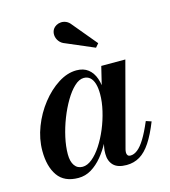

<svg xmlns="http://www.w3.org/2000/svg" viewBox="-107 -787 780 882"><g transform="rotate(-15 283.0 -345.5)"><path d="M158 10Q91 10 60 -34.2Q29 -78.5 29 -152.5Q29 -210 50.8 -266.2Q72.5 -322.5 108.8 -368.5Q145 -414.5 188.5 -442.2Q232 -470 275.5 -470Q309 -470 330.8 -453Q352.5 -436 363 -405.8Q373.5 -375.5 373.5 -335.5Q373.5 -306.5 366.8 -269.8Q360 -233 347 -194.2Q334 -155.5 315 -119Q296 -82.5 272 -53.5Q248 -24.5 219.5 -7.2Q191 10 158 10ZM189.5 -34.5Q212 -34.5 235.2 -53.5Q258.5 -72.5 279.5 -104.8Q300.5 -137 317 -176.5Q333.5 -216 343.2 -257.8Q353 -299.5 353 -337Q353 -365.5 347 -385.8Q341 -406 329 -416.8Q317 -427.5 299 -427.5Q277 -427.5 254.2 -406.2Q231.5 -385 210.8 -350Q190 -315 173.5 -272.8Q157 -230.5 147.5 -187.5Q138 -144.5 138 -107.5Q138 -73 151.5 -53.8Q165 -34.5 189.5 -34.5ZM387 10Q344.5 10 324.8 -10.2Q305 -30.5 305 -65Q305 -73.5 305.5 -80.5Q306 -87.5 307 -92.5L323 -175L349.5 -255L364.5 -348.5L391.5 -460H506L400 -61Q398 -53.5 398 -45.5Q398 -38 402 -32.8Q406 -27.5 415.5 -27.5Q432 -27.5 449 -40.8Q466 -54 484.2 -83.5Q502.5 -113 523.5 -162.5L549 -154Q526 -96 502 -59.8Q478 -23.5 450 -6.8Q422 10 387 10ZM390 -547 258 -603.5Q240.5 -609.5 230.5 -622.8Q220.5 -636 219.2 -651.8Q218 -667.5 226 -680.5Q231.5 -689 241.8 -694.8Q252 -700.5 264.2 -701.2Q276.5 -702 288.8 -696.5Q301 -691 311 -677.5L405 -564.5Z"/></g></svg>

Font: Bodoni Moda 9pt SemiBold
Style: Italic
Weight: 600
Italic angle: -13°
Designer: Owen Earl
Foundry: indestructible type
Version: Version 2.004